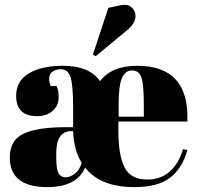

<svg xmlns="http://www.w3.org/2000/svg" viewBox="-20 -755 812 785"><path d="M279 -237V-312Q279 -407 268.5 -439.5Q258 -472 228 -472Q210 -472 195.5 -462.5Q181 -453 181 -432Q181 -420 187 -403H212Q220 -382 220 -358Q220 -323 195 -301.5Q170 -280 132 -280Q46 -280 46 -363Q46 -424 98 -455Q150 -486 237 -486Q346 -486 389 -423Q436 -486 541 -486Q755 -486 746 -258H464V-219Q464 -121 489 -71Q514 -21 582 -21Q637 -21 674 -53.5Q711 -86 728 -145L746 -142Q727 -70 677.5 -30Q628 10 529 10Q390 10 328 -70Q294 10 173 10Q20 10 20 -111Q20 -182 76.5 -208.5Q133 -235 250 -235H279ZM465 -278H568V-327Q568 -408 558.5 -437.5Q549 -467 519 -467Q492 -467 478.5 -435.5Q465 -404 465 -327ZM249 -30Q266 -30 285.5 -44.5Q305 -59 314 -89Q282 -141 279 -218V-219H272Q210 -219 210 -128V-112Q210 -62 219.5 -46Q229 -30 249 -30ZM360 -532 423 -723 470 -733Q501 -740 517.5 -725.5Q534 -711 534 -689Q534 -662 505 -636L371 -525Z"/></svg>

Font: Abril Fatface
Style: Regular
Weight: 400
Designer: Veronika Burian, Jos Scaglione
Foundry: TypeTogether
Version: Version 1.001